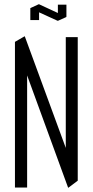

<svg xmlns="http://www.w3.org/2000/svg" viewBox="-20 -878 434 899"><path d="M344 -33 288 -95V-704H344ZM50 0V-681L107 -612V0ZM299 1 50 -681V-682L95 -708H96L344 -33V-32L300 1ZM122 -784V-839L163 -842V-784ZM251 -797V-856H291V-799ZM249 -781 122 -839V-840L161 -858H163L290 -799V-798L252 -781Z"/></svg>

Font: Foldit Light
Style: Regular
Weight: 300
Version: Version 1.003